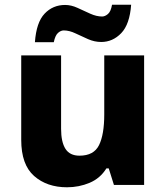

<svg xmlns="http://www.w3.org/2000/svg" viewBox="-20 -784 703 814"><path d="M591 -549V0H463L441 -70H431Q405 -28 360 -9Q315 10 264 10Q179 10 124.5 -38Q70 -86 70 -191V-549H239V-238Q239 -182 257.5 -153Q276 -124 317 -124Q378 -124 400 -169Q422 -214 422 -299V-549ZM128 -605Q134 -689 169 -726Q204 -763 256 -763Q282 -763 309 -750.5Q336 -738 362.5 -726Q389 -714 413 -714Q425 -714 437.5 -724.5Q450 -735 455 -764H536Q530 -681 494 -643.5Q458 -606 409 -606Q381 -606 353.5 -618Q326 -630 300 -642.5Q274 -655 250 -655Q238 -655 226 -644.5Q214 -634 208 -605Z"/></svg>

Font: Noto Sans ExtraBold
Style: Regular
Weight: 800
Designer: Monotype Design Team
Foundry: Monotype Imaging Inc.
Version: Version 2.007